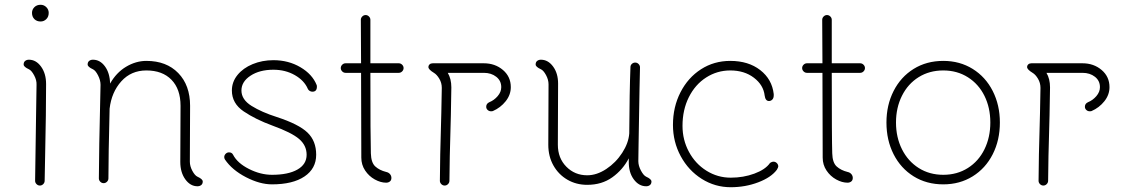

<svg xmlns="http://www.w3.org/2000/svg" viewBox="-20 -765 4706 804"><path d="M114 -711Q114 -725 124 -735Q134 -745 150 -745Q164 -745 174 -735Q184 -725 184 -711Q184 -695 174 -685Q164 -675 150 -675Q134 -675 124 -685Q114 -695 114 -711ZM127 -8 131 -280 133 -410Q134 -429 123 -449.5Q112 -470 101 -475Q79 -485 79 -495Q79 -505 85.5 -510Q92 -515 101 -515Q131 -515 152 -486Q173 -457 173 -413Q173 -296 169 -114L167 -8Q167 0 161 6Q155 12 147 12Q139 12 133 6Q127 0 127 -8Z M829 -5Q829 5 822.5 10Q816 15 807 15Q777 15 756 -14Q735 -43 735 -87L736 -322Q736 -392 698 -431Q660 -470 593 -470Q529 -470 488 -424.5Q447 -379 439 -310Q434 -110 434 -18Q434 -10 428 -4Q422 2 414 2Q406 2 400 -4Q394 -10 394 -18Q394 -114 401 -410Q401 -429 390.5 -449.5Q380 -470 369 -475Q347 -485 347 -495Q347 -505 353.5 -510Q360 -515 369 -515Q399 -515 419.5 -487Q440 -459 441 -415Q467 -461 508 -485.5Q549 -510 593 -510Q677 -510 726.5 -459Q776 -408 776 -322L775 -88Q775 -69 785.5 -49.5Q796 -30 807 -25Q829 -15 829 -5Z M922 -97Q919 -102 919 -107Q919 -115 925 -121Q931 -127 939 -127Q951 -127 956 -117Q974 -82 1022.5 -57.5Q1071 -33 1119 -33Q1187 -33 1225.5 -55Q1264 -77 1264 -117Q1264 -156 1232.5 -183Q1201 -210 1121 -239Q1050 -265 1000.5 -298.5Q951 -332 951 -386Q951 -422 974.5 -451Q998 -480 1038 -496.5Q1078 -513 1125 -513Q1188 -513 1238 -483.5Q1288 -454 1306 -409Q1307 -407 1307 -402Q1307 -381 1288 -381Q1282 -381 1276.5 -384.5Q1271 -388 1269 -393Q1254 -428 1214.5 -450.5Q1175 -473 1125 -473Q1067 -473 1029 -448Q991 -423 991 -386Q991 -348 1033.5 -321.5Q1076 -295 1139 -275Q1231 -245 1267.5 -210Q1304 -175 1304 -117Q1304 -59 1255 -26Q1206 7 1119 7Q1068 7 1010 -23Q952 -53 922 -97Z M1650 -500Q1658 -500 1664 -494Q1670 -488 1670 -480Q1670 -472 1664 -466Q1658 -460 1650 -460H1531Q1531 -181 1533 -123Q1534 -84 1551.5 -68Q1569 -52 1597 -45Q1607 -43 1613 -36Q1619 -29 1619 -20Q1619 -10 1612.5 -5Q1606 0 1597 0Q1574 0 1549.5 -13.5Q1525 -27 1509 -51Q1493 -75 1493 -105L1492 -460H1427Q1419 -460 1413 -466Q1407 -472 1407 -480Q1407 -488 1413 -494Q1419 -500 1427 -500H1492Q1491 -589 1491 -682Q1491 -690 1497 -696Q1503 -702 1511 -702Q1519 -702 1525 -696Q1531 -690 1531 -682V-500Z M2119 -400Q2119 -368 2097.5 -341Q2076 -314 2044 -300Q2042 -299 2036 -299Q2028 -299 2022 -304.5Q2016 -310 2016 -318Q2016 -331 2029 -337Q2049 -345 2064 -362.5Q2079 -380 2079 -400Q2079 -427 2058 -443.5Q2037 -460 2006 -460H1855Q1870 -435 1870 -399L1868 -283Q1862 -79 1862 -8Q1862 0 1856 6Q1850 12 1842 12Q1834 12 1828 6Q1822 0 1822 -8Q1822 -88 1828 -292L1830 -397Q1830 -418 1819.5 -435.5Q1809 -453 1797 -460Q1774 -474 1774 -484Q1774 -491 1779 -495.5Q1784 -500 1792 -500H2006Q2053 -500 2086 -472Q2119 -444 2119 -400Z M2708 -5Q2708 5 2701.5 10Q2695 15 2686 15Q2655 15 2633.5 -14.5Q2612 -44 2613 -90V-102Q2588 -54 2544 -22.5Q2500 9 2439 9Q2393 9 2356 -12.5Q2319 -34 2297.5 -72Q2276 -110 2276 -159L2277 -412Q2277 -431 2266.5 -450.5Q2256 -470 2245 -475Q2223 -485 2223 -495Q2223 -505 2229.5 -510Q2236 -515 2245 -515Q2275 -515 2296 -486.5Q2317 -458 2317 -415L2316 -159Q2316 -103 2351.5 -67Q2387 -31 2439 -31Q2479 -31 2519 -57.5Q2559 -84 2585.5 -125Q2612 -166 2615 -206Q2616 -382 2620 -484Q2620 -492 2626 -497.5Q2632 -503 2640 -503Q2648 -503 2654 -497Q2660 -491 2660 -483Q2659 -463 2654 -159L2653 -90Q2653 -71 2664 -50.5Q2675 -30 2686 -25Q2708 -15 2708 -5Z M2798 -242Q2798 -317 2829.5 -378.5Q2861 -440 2915.5 -475Q2970 -510 3038 -510Q3114 -510 3163.5 -471.5Q3213 -433 3220 -371V-366Q3220 -354 3214 -348Q3208 -342 3200 -342Q3185 -342 3182 -365Q3177 -409 3137 -439.5Q3097 -470 3038 -470Q2983 -470 2937 -440.5Q2891 -411 2864.5 -358Q2838 -305 2838 -238Q2838 -179 2865 -129Q2892 -79 2938.5 -50Q2985 -21 3040 -21Q3093 -21 3139 -38Q3185 -55 3204 -82Q3206 -84 3210.5 -86Q3215 -88 3219 -88Q3227 -88 3233 -82Q3239 -76 3239 -68Q3239 -64 3233 -54Q3209 -22 3155 -1.5Q3101 19 3040 19Q2974 19 2918.5 -16Q2863 -51 2830.5 -111Q2798 -171 2798 -242Z M3582 -500Q3590 -500 3596 -494Q3602 -488 3602 -480Q3602 -472 3596 -466Q3590 -460 3582 -460H3463Q3463 -181 3465 -123Q3466 -84 3483.5 -68Q3501 -52 3529 -45Q3539 -43 3545 -36Q3551 -29 3551 -20Q3551 -10 3544.5 -5Q3538 0 3529 0Q3506 0 3481.5 -13.5Q3457 -27 3441 -51Q3425 -75 3425 -105L3424 -460H3359Q3351 -460 3345 -466Q3339 -472 3339 -480Q3339 -488 3345 -494Q3351 -500 3359 -500H3424Q3423 -589 3423 -682Q3423 -690 3429 -696Q3435 -702 3443 -702Q3451 -702 3457 -696Q3463 -690 3463 -682V-500Z M3692 -252Q3692 -325 3722 -384Q3752 -443 3806 -476.5Q3860 -510 3930 -510Q3999 -510 4053 -476.5Q4107 -443 4137 -384Q4167 -325 4167 -252Q4167 -178 4137 -119Q4107 -60 4053 -26.5Q3999 7 3930 7Q3860 7 3806 -26.5Q3752 -60 3722 -119Q3692 -178 3692 -252ZM4127 -252Q4127 -314 4102.5 -363.5Q4078 -413 4033 -441.5Q3988 -470 3930 -470Q3872 -470 3827 -442Q3782 -414 3757 -364Q3732 -314 3732 -252Q3732 -190 3757 -140Q3782 -90 3827 -61.5Q3872 -33 3930 -33Q3988 -33 4033 -61.5Q4078 -90 4102.5 -140Q4127 -190 4127 -252Z M4626 -400Q4626 -368 4604.5 -341Q4583 -314 4551 -300Q4549 -299 4543 -299Q4535 -299 4529 -304.5Q4523 -310 4523 -318Q4523 -331 4536 -337Q4556 -345 4571 -362.5Q4586 -380 4586 -400Q4586 -427 4565 -443.5Q4544 -460 4513 -460H4362Q4377 -435 4377 -399L4375 -283Q4369 -79 4369 -8Q4369 0 4363 6Q4357 12 4349 12Q4341 12 4335 6Q4329 0 4329 -8Q4329 -88 4335 -292L4337 -397Q4337 -418 4326.5 -435.5Q4316 -453 4304 -460Q4281 -474 4281 -484Q4281 -491 4286 -495.5Q4291 -500 4299 -500H4513Q4560 -500 4593 -472Q4626 -444 4626 -400Z"/></svg>

Font: Tsukimi Rounded Light
Style: Regular
Weight: 300
Designer: Takashi Funayama
Foundry: Takashi Funayama
Version: Version 1.032; ttfautohint (v1.8.3)